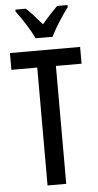

<svg xmlns="http://www.w3.org/2000/svg" viewBox="-62 -977 519 1014"><g transform="rotate(-5 197.5 -470.0)"><path d="M153 -780H243C264 -825 306 -889 336 -929V-940H281C250 -909 231 -889 198 -850C169 -884 139 -918 115 -940H60V-929C94 -885 133 -823 153 -780ZM247 0V-625H383V-714H11V-625H148V0Z"/></g></svg>

Font: Noto Sans Arabic UI XCn Md
Style: Regular
Weight: 500
Width: 2
Designer: Monotype Design Team, Nadine Chahine and Nizar Qandah
Foundry: Monotype Imaging Inc.
Version: Version 2.010